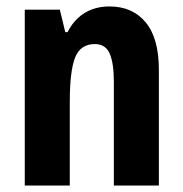

<svg xmlns="http://www.w3.org/2000/svg" viewBox="-20 -577 569 597"><path d="M320 -557Q392 -557 433 -507.5Q474 -458 474 -360V0H334V-323Q334 -381 321 -410.5Q308 -440 275 -440Q230 -440 213.5 -398Q197 -356 197 -261V0H57V-547H166L183 -477H190Q203 -503 222.5 -521Q242 -539 266.5 -548Q291 -557 320 -557Z"/></svg>

Font: Noto Sans Display Condensed
Style: Bold
Weight: 700
Width: 3
Designer: Monotype Design Team
Foundry: Monotype Imaging Inc.
Version: Version 2.003